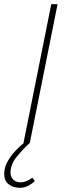

<svg xmlns="http://www.w3.org/2000/svg" viewBox="-72 -680 304 914"><path d="M22 214Q-9 214 -30.5 197.5Q-52 181 -52 148Q-52 119 -37 91Q-22 63 0 39.5Q22 16 42 0H40L172 -660H202L70 0Q37 30 7.5 66.5Q-22 103 -22 142Q-22 163 -8.5 175.5Q5 188 26 188Q52 188 82 166L94 182Q76 198 59 206Q42 214 22 214Z"/></svg>

Font: Source Sans 3 VF
Style: Italic
Weight: 200
Italic angle: -11°
Designer: Paul D. Hunt
Foundry: Adobe Systems Incorporated
Version: Version 3.042;hotconv 1.0.118;makeotfexe 2.5.65603